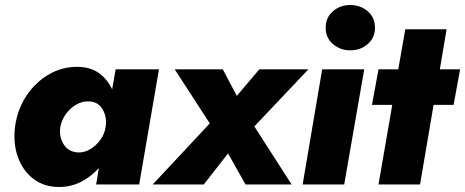

<svg xmlns="http://www.w3.org/2000/svg" viewBox="-20 -737 1858 767"><path d="M221 -230Q226 -257 242.5 -280.5Q259 -304 283.5 -318.5Q308 -333 335 -332Q372 -331 390 -300Q408 -269 402 -230Q398 -202 381 -178.5Q364 -155 340.5 -141Q317 -127 292 -128Q253 -130 234 -161Q215 -192 221 -230ZM40 -230Q32 -164 51.5 -109.5Q71 -55 113.5 -22.5Q156 10 216 10Q263 10 303.5 -10.5Q344 -31 375 -66L364 0H536L615 -460H442L428 -380Q409 -421 374.5 -445.5Q340 -470 287 -470Q227 -470 174 -439Q121 -408 85 -353.5Q49 -299 40 -230Z M1016 -460 926 -354 870 -460H678L818 -244L590 0H794L891 -124L961 0H1145L996 -232L1212 -460Z M1267 -460 1189 0H1355L1435 -460ZM1281 -626Q1281 -586 1310 -561Q1339 -536 1379 -536Q1420 -536 1449 -561Q1478 -586 1478 -626Q1478 -667 1449 -692Q1420 -717 1379 -717Q1339 -717 1310 -692Q1281 -667 1281 -626Z M1599 -620 1571 -460H1492L1466 -318H1547L1492 0H1658L1712 -318H1792L1818 -460H1737L1764 -620Z"/></svg>

Font: Jost* 800 Heavy Italic
Style: Italic
Weight: 800
Italic angle: -10°
Version: Version 3.200; ttfautohint (v0.97) -l 8 -r 50 -G 200 -x 14 -